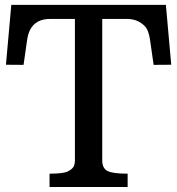

<svg xmlns="http://www.w3.org/2000/svg" viewBox="-20 -752 712 772"><path d="M179.2 -53.7Q234.4 -53.7 252.4 -62.7Q270.5 -71.8 275.9 -82Q281.2 -92.3 281.2 -106.9V-675.8H181.2Q100.6 -675.8 88.9 -590.3L74.7 -491.2L3.9 -491.7L25.4 -732.4H647L668.5 -491.7L597.7 -491.2L583.5 -590.3Q578.1 -629.9 562.5 -646.5Q534.2 -675.8 491.2 -675.8H391.1V-106.9Q391.1 -76.2 411.4 -64.9Q431.6 -53.7 493.2 -53.7V0H179.2Z"/></svg>

Font: Arbutus Slab
Style: Regular
Weight: 400
Version: Version 1.002; ttfautohint (v0.92) -l 10 -r 16 -G 200 -x 7 -